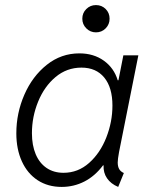

<svg xmlns="http://www.w3.org/2000/svg" viewBox="-20 -735 600 763"><path d="M44.9 -205.1Q44.9 -285.6 76.9 -358.9Q108.9 -432.1 166 -477.5Q223.1 -522.9 295.4 -522.9Q352.1 -522.9 392.6 -493.9Q433.1 -464.8 447.8 -416H450.7L470.2 -515.1H529.8L453.1 -130.9Q447.8 -102.1 447.8 -89.4Q447.8 -73.7 453.4 -63.5Q459 -53.2 472.2 -47.4L449.7 7.8Q420.4 -4.4 405.3 -26.6Q390.1 -48.8 391.6 -78.1H389.6Q357.4 -35.2 315.4 -13.7Q273.4 7.8 225.1 7.8Q170.4 7.8 129.6 -18.8Q88.9 -45.4 66.9 -93.8Q44.9 -142.1 44.9 -205.1ZM426.8 -315.4Q426.8 -387.2 394.3 -426.8Q361.8 -466.3 303.7 -466.3Q245.6 -466.3 200.9 -429Q156.2 -391.6 131.6 -331.3Q106.9 -271 106.9 -205.6Q106.9 -157.7 121.8 -122.3Q136.7 -86.9 165 -67.6Q193.4 -48.3 232.4 -48.3Q290 -48.3 334.2 -87.6Q378.4 -127 402.6 -189Q426.8 -251 426.8 -315.4ZM307.1 -660.6Q307.1 -683.6 323 -699.2Q338.9 -714.8 361.3 -714.8Q384.3 -714.8 399.9 -699.2Q415.5 -683.6 415.5 -660.6Q415.5 -638.2 399.9 -622.3Q384.3 -606.4 361.3 -606.4Q338.9 -606.4 323 -622.3Q307.1 -638.2 307.1 -660.6Z"/></svg>

Font: Reddit Sans Fudge Light Italic
Style: Regular
Weight: 300
Italic angle: -11.25°
Designer: Stephen Hutchings
Version: Version 1.013